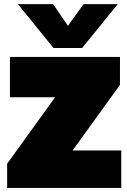

<svg xmlns="http://www.w3.org/2000/svg" viewBox="-20 -924 626 944"><path d="M243.2 -688 67.9 -903.8H241.2L314 -796.9L391.1 -903.8H559.1L383.8 -688ZM15.1 0V-119.1L251 -445.8H28.8V-644H569.8V-506.8L336.9 -184.1H576.2V0Z"/></svg>

Font: Kanit Black
Style: Regular
Weight: 900
Designer: Katatrad Team
Foundry: CadsonDemak
Version: Version 1.000;PS 001.000;hotconv 1.0.88;makeotf.lib2.5.64775